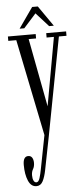

<svg xmlns="http://www.w3.org/2000/svg" viewBox="-61 -696 428 981"><g transform="rotate(-5 153.0 -206.0)"><path d="M85.5 251Q58 251 44 218.8Q30 186.5 30 137.5Q30 94 56.5 94Q70 94 76.5 104.5Q83 115 83 131Q83 150 75.2 163Q67.5 176 67.5 194Q67.5 210.5 72.5 221Q77.5 231.5 87 231.5Q98 231.5 104.2 211.5Q110.5 191.5 115 167L148.5 -5.5L47.5 -501H6.5V-523.5H149V-501H111L177.5 -150.5L240.5 -501H203V-523.5H305V-501H266L170 3.5L136.5 173Q130 206.5 118.8 228.8Q107.5 251 85.5 251ZM69.5 -558 143 -663H172L245 -558H221L157 -629L93.5 -558Z"/></g></svg>

Font: Imbue 50pt Light
Style: Regular
Weight: 300
Designer: Tyler Finck
Foundry: Etcetera Type Company
Version: Version 1.102; ttfautohint (v1.8.3)